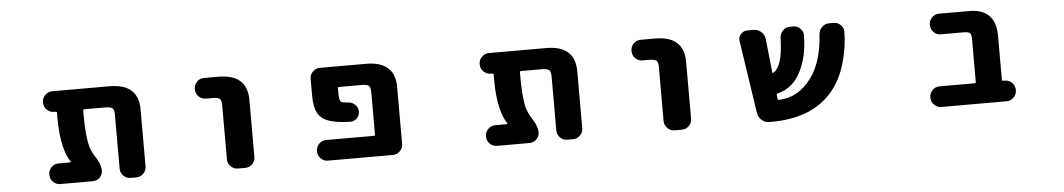

<svg xmlns="http://www.w3.org/2000/svg" viewBox="-33 -831 6067 1095"><g transform="rotate(-5 3000.0 -283.5)"><path d="M679.7 -17.6Q656.2 -17.6 639.2 -34.7Q622.1 -51.8 622.1 -75.2V-384.8Q622.1 -412.1 612.3 -420.9Q600.6 -430.7 571.3 -430.7H451.2Q444.3 -430.7 444.3 -423.8V-393.6Q444.3 -271.5 461.9 -212.9Q469.7 -187.5 481.4 -168.9Q481.4 -168 486.8 -159.7Q492.2 -151.4 493.7 -148.9Q495.1 -146.5 499.5 -139.2Q503.9 -131.8 505.4 -128.4Q506.8 -125 509.8 -118.7Q512.7 -112.3 514.2 -107.9Q515.6 -103.5 517.1 -97.2Q518.6 -90.8 519.5 -85.4Q520.5 -80.1 520.5 -74.2Q520.5 -50.8 503.9 -34.2Q487.3 -17.6 463.9 -17.6H277.3Q253.9 -17.6 236.8 -34.7Q219.7 -51.8 219.7 -75.2V-78.1Q219.7 -101.6 236.8 -118.7Q253.9 -135.7 277.3 -135.7H343.8Q345.7 -135.7 346.7 -137.7Q347.7 -139.6 346.7 -141.6Q323.2 -176.8 310.5 -230.5Q293.9 -296.9 293.9 -393.6V-423.8Q293.9 -430.7 287.1 -430.7H277.3Q253.9 -430.7 236.8 -447.8Q219.7 -464.8 219.7 -488.3V-491.2Q219.7 -514.6 236.8 -531.7Q253.9 -548.8 277.3 -548.8H605.5Q770.5 -548.8 770.5 -401.4V-75.2Q770.5 -51.8 753.4 -34.7Q736.3 -17.6 712.9 -17.6Z M1293.9 -17.6Q1270.5 -17.6 1253.4 -34.7Q1236.3 -51.8 1236.3 -75.2V-384.8Q1236.3 -413.1 1226.6 -421.9Q1215.8 -430.7 1185.5 -430.7H1146.5Q1122.1 -430.7 1105.5 -447.8Q1088.9 -464.8 1088.9 -488.3V-491.2Q1088.9 -514.6 1105.5 -531.7Q1122.1 -548.8 1146.5 -548.8H1228.5Q1393.6 -548.8 1393.6 -401.4V-75.2Q1393.6 -51.8 1377 -34.7Q1360.4 -17.6 1335.9 -17.6Z M1809.6 -17.6Q1786.1 -17.6 1769 -34.7Q1752 -51.8 1752 -75.2V-78.1Q1752 -101.6 1769 -118.7Q1786.1 -135.7 1809.6 -135.7H2082Q2089.8 -135.7 2089.8 -142.6V-384.8Q2089.8 -412.1 2080.1 -421.4Q2070.3 -430.7 2039.1 -430.7H1910.2Q1902.3 -430.7 1902.3 -423.8V-396.5Q1902.3 -351.6 1914.1 -344.7Q1920.9 -339.8 1955.1 -337.9Q1977.5 -335.9 1993.7 -319.8Q2009.8 -303.7 2009.8 -281.2Q2009.8 -258.8 1993.2 -242.2Q1978.5 -227.5 1957 -227.5Q1956.1 -227.5 1955.1 -227.5Q1883.8 -229.5 1845.7 -241.2Q1793 -255.9 1772.5 -292Q1752 -327.1 1752 -396.5V-491.2Q1752 -514.6 1769 -531.7Q1786.1 -548.8 1809.6 -548.8H2074.2Q2239.3 -548.8 2239.3 -401.4V-75.2Q2239.3 -51.8 2222.2 -34.7Q2205.1 -17.6 2181.6 -17.6Z M3179.7 -17.6Q3156.2 -17.6 3139.2 -34.7Q3122.1 -51.8 3122.1 -75.2V-384.8Q3122.1 -412.1 3112.3 -420.9Q3100.6 -430.7 3071.3 -430.7H2951.2Q2944.3 -430.7 2944.3 -423.8V-393.6Q2944.3 -271.5 2961.9 -212.9Q2969.7 -187.5 2981.4 -168.9Q2981.4 -168 2986.8 -159.7Q2992.2 -151.4 2993.7 -148.9Q2995.1 -146.5 2999.5 -139.2Q3003.9 -131.8 3005.4 -128.4Q3006.8 -125 3009.8 -118.7Q3012.7 -112.3 3014.2 -107.9Q3015.6 -103.5 3017.1 -97.2Q3018.6 -90.8 3019.5 -85.4Q3020.5 -80.1 3020.5 -74.2Q3020.5 -50.8 3003.9 -34.2Q2987.3 -17.6 2963.9 -17.6H2777.3Q2753.9 -17.6 2736.8 -34.7Q2719.7 -51.8 2719.7 -75.2V-78.1Q2719.7 -101.6 2736.8 -118.7Q2753.9 -135.7 2777.3 -135.7H2843.8Q2845.7 -135.7 2846.7 -137.7Q2847.7 -139.6 2846.7 -141.6Q2823.2 -176.8 2810.5 -230.5Q2793.9 -296.9 2793.9 -393.6V-423.8Q2793.9 -430.7 2787.1 -430.7H2777.3Q2753.9 -430.7 2736.8 -447.8Q2719.7 -464.8 2719.7 -488.3V-491.2Q2719.7 -514.6 2736.8 -531.7Q2753.9 -548.8 2777.3 -548.8H3105.5Q3270.5 -548.8 3270.5 -401.4V-75.2Q3270.5 -51.8 3253.4 -34.7Q3236.3 -17.6 3212.9 -17.6Z M3793.9 -17.6Q3770.5 -17.6 3753.4 -34.7Q3736.3 -51.8 3736.3 -75.2V-384.8Q3736.3 -413.1 3726.6 -421.9Q3715.8 -430.7 3685.5 -430.7H3646.5Q3622.1 -430.7 3605.5 -447.8Q3588.9 -464.8 3588.9 -488.3V-491.2Q3588.9 -514.6 3605.5 -531.7Q3622.1 -548.8 3646.5 -548.8H3728.5Q3893.6 -548.8 3893.6 -401.4V-75.2Q3893.6 -51.8 3877 -34.7Q3860.4 -17.6 3835.9 -17.6Z M4336.9 -17.6Q4311.5 -17.6 4293 -34.2Q4274.4 -50.8 4270.5 -75.2L4208 -491.2Q4207 -496.1 4207 -500Q4207 -517.6 4218.8 -531.2Q4234.4 -548.8 4256.8 -548.8H4293Q4317.4 -548.8 4335.9 -532.2Q4354.5 -515.6 4357.4 -491.2L4377.9 -299.8Q4377.9 -296.9 4380.4 -295.4Q4382.8 -293.9 4384.8 -295.9Q4409.2 -310.5 4423.8 -353.5Q4439.5 -397.5 4442.4 -491.2Q4443.4 -514.6 4460 -531.7Q4476.6 -548.8 4501 -548.8H4519.5Q4543.9 -548.8 4560.5 -531.2Q4576.2 -515.6 4576.2 -494.1Q4576.2 -374 4530.3 -284.2Q4485.4 -197.3 4398.4 -175.8Q4391.6 -173.8 4392.6 -167L4394.5 -145.5Q4395.5 -138.7 4402.3 -138.7Q4513.7 -141.6 4588.9 -244.1Q4656.2 -335 4665 -491.2Q4667 -514.6 4684.1 -531.7Q4701.2 -548.8 4724.6 -548.8H4751Q4775.4 -548.8 4792 -531.2Q4807.6 -515.6 4807.6 -494.1Q4807.6 -407.2 4780.3 -312.5Q4751 -213.9 4692.4 -148.4Q4663.1 -116.2 4627 -91.3Q4590.8 -66.4 4548.8 -50.8Q4462.9 -17.6 4350.6 -17.6Z M5321.3 -17.6Q5297.9 -17.6 5280.8 -34.7Q5263.7 -51.8 5263.7 -75.2V-78.1Q5263.7 -101.6 5280.8 -118.7Q5297.9 -135.7 5321.3 -135.7H5521.5Q5529.3 -135.7 5529.3 -142.6V-388.7Q5529.3 -416 5520.5 -422.9Q5511.7 -430.7 5483.4 -430.7H5354.5Q5330.1 -430.7 5313.5 -447.8Q5296.9 -464.8 5296.9 -488.3V-491.2Q5296.9 -514.6 5313.5 -531.7Q5330.1 -548.8 5354.5 -548.8H5527.3Q5601.6 -548.8 5639.6 -510.7Q5677.7 -472.7 5678.7 -398.4V-142.6Q5678.7 -135.7 5685.5 -135.7H5695.3Q5718.8 -135.7 5735.8 -118.7Q5752.9 -101.6 5752.9 -78.1V-75.2Q5752.9 -51.8 5735.8 -34.7Q5718.8 -17.6 5695.3 -17.6Z"/></g></svg>

Font: Rounded Mgen+ 1mn bold
Style: Bold
Weight: 700
Designer: [Source Han Sans]
Ryoko NISHIZUKA  (kana & ideographs); Paul D. Hunt (Latin, Greek & Cyrillic); Wenlong ZHANG  (bopomofo
Version: Version 1.059.20150602